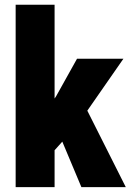

<svg xmlns="http://www.w3.org/2000/svg" viewBox="-20 -770 538 790"><path d="M204.6 -750.5V0H44.4V-750.5ZM487.8 -528.3 300.8 -259.3 193.4 -139.2 123 -243.7 210.9 -374 296.9 -528.3ZM314.9 0 213.9 -240.7 333 -327.1 497.6 0Z"/></svg>

Font: Roboto Condensed Black
Style: Regular
Weight: 900
Designer: Christian Robertson
Foundry: Google
Version: Version 3.008; 2023